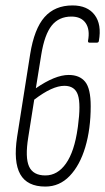

<svg xmlns="http://www.w3.org/2000/svg" viewBox="-20 -681 387 707"><path d="M247 -661Q302 -661 328.5 -626Q355 -591 344 -530Q343 -524 337 -524H309Q304 -524 304 -530Q312 -572 295.5 -596Q279 -620 243 -620Q197 -620 170.5 -587Q144 -554 132 -480L112 -356Q183 -405 233 -405Q273 -405 293.5 -380Q314 -355 314 -290Q314 -206 294 -139Q274 -72 236.5 -33Q199 6 147 6Q80 6 54.5 -39.5Q29 -85 43 -177L91 -481Q106 -575 144 -618Q182 -661 247 -661ZM217 -365Q195 -365 167.5 -352.5Q140 -340 106 -314L84 -175Q72 -101 87 -68Q102 -35 147 -35Q192 -35 223 -79Q254 -123 266 -209L267 -216Q278 -297 267 -331Q256 -365 217 -365Z"/></svg>

Font: Sofia Sans Extra Condensed Light
Style: Italic
Weight: 300
Italic angle: -9°
Version: Version 4.100